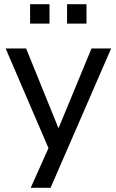

<svg xmlns="http://www.w3.org/2000/svg" viewBox="-20 -719 557 919"><path d="M127 180 212 -10 7 -487H105L260 -105L418 -487H512L222 180ZM301 -606V-699H394V-606ZM124 -606V-699H217V-606Z"/></svg>

Font: Nunito Sans Medium
Style: Regular
Weight: 500
Designer: Vernon Adams
Foundry: Vernon Adams
Version: Version 3.101; ttfautohint (v1.8.4.7-5d5b);gftools[0.9.27]